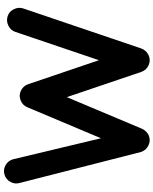

<svg xmlns="http://www.w3.org/2000/svg" viewBox="81 -846 807 1010"><g transform="rotate(-90 485.0 -340.5)"><path d="M71.8 -720.7Q97.2 -728.5 120.8 -715.6Q144.5 -702.6 152.3 -677.2L263.2 -213.4L426.3 -600.6Q437 -626.5 463.9 -636.5Q490.7 -646.5 515.6 -633.3Q539.1 -621.1 547.4 -596.7L673.8 -224.1L822.8 -664.1Q831.5 -689 856 -700.7Q880.4 -712.4 905.8 -704.1Q930.7 -695.8 942.4 -671.1Q954.1 -646.5 945.8 -621.6L735.4 -1Q731.4 10.7 721.7 21.5Q711.9 32.2 699.2 37.6Q673.8 48.8 647.7 37.4Q621.6 25.9 612.3 -1L479.5 -393.1L313 2.9Q308.6 13.2 298.8 23.4Q289.1 33.7 276.4 38.6Q250.5 48.8 224.9 36.1Q199.2 23.4 190.9 -3.4L28.3 -640.1Q20.5 -665.5 33.4 -689.2Q46.4 -712.9 71.8 -720.7Z"/></g></svg>

Font: Mikhak Bold
Style: Regular
Weight: 700
Designer: Amin Abedi
Version: Version 3.3